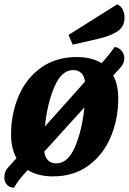

<svg xmlns="http://www.w3.org/2000/svg" viewBox="-30 -793 594 885"><path d="M522 -478 492 -445Q515 -402 515 -339Q515 -244 480.5 -162Q446 -80 378 -30Q310 20 214 20Q145 20 98 -9L83 7Q66 26 56 39.5Q46 53 35 72Q14 72 2 58.5Q-10 45 -10 25Q-10 -4 9 -23L46 -64Q21 -110 21 -173Q21 -268 55.5 -349.5Q90 -431 158.5 -480.5Q227 -530 323 -530Q393 -530 438 -502L451 -516Q479 -548 498 -576Q514 -576 528.5 -561Q543 -546 543 -524Q543 -499 522 -478ZM177 -210 362 -417Q354 -470 307 -470Q254 -470 221 -393.5Q188 -317 177 -210ZM359 -298 174 -94Q182 -40 230 -40Q283 -40 315.5 -115.5Q348 -191 359 -298ZM544 -712Q544 -670 511.5 -648.5Q479 -627 422 -614L305 -587L286 -632L510 -773Q527 -766 535.5 -749Q544 -732 544 -712Z"/></svg>

Font: Sansita
Style: Bold Italic
Weight: 700
Italic angle: -11°
Designer: Pablo Cosgaya
Foundry: Omnibus-Type
Version: Version 1.006